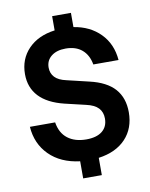

<svg xmlns="http://www.w3.org/2000/svg" viewBox="-88 -790 727 930"><g transform="rotate(-10 275.0 -325.0)"><path d="M245 75V-9.2Q150.8 -20.8 95.4 -76.3Q40 -131.7 34.2 -215.8H158.3Q166.7 -162.5 202.1 -135.4Q237.5 -108.3 293.3 -108.3Q344.2 -108.3 371.7 -130.4Q399.2 -152.5 399.2 -192.5Q399.2 -224.2 380.4 -244.2Q361.7 -264.2 320.8 -273.3L218.3 -297.5Q136.7 -317.5 95.8 -361.2Q55 -405 55 -470.8Q55 -545 102.9 -594.6Q150.8 -644.2 233.3 -655V-725H325.8V-655Q405.8 -642.5 456.2 -591.2Q506.7 -540 513.3 -460H389.2Q380.8 -507.5 350.4 -533.3Q320 -559.2 270 -559.2Q225.8 -559.2 199.6 -538.3Q173.3 -517.5 173.3 -482.5Q173.3 -454.2 191.2 -435Q209.2 -415.8 247.5 -407.5L355.8 -381.7Q439.2 -362.5 478.8 -317.9Q518.3 -273.3 518.3 -202.5Q518.3 -123.3 470.4 -72.5Q422.5 -21.7 336.7 -10V75Z"/></g></svg>

Font: Funnel Sans Light SemiBold
Style: Regular
Weight: 600
Version: Version 1.000